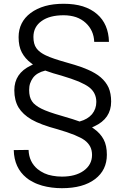

<svg xmlns="http://www.w3.org/2000/svg" viewBox="-20 -756 673 1018"><path d="M569.3 -217.1C569.3 -245.8 564.7 -271 555.7 -291.7C546.1 -312.3 532.5 -330 514.4 -345.6C509.8 -349.6 504.8 -353.7 499.7 -357.2C494.2 -360.7 488.7 -364.2 483.1 -367.8C477.6 -371.3 471.5 -374.3 465 -377.8C458.4 -380.9 451.9 -383.9 445.3 -386.9C435.8 -390.9 425.7 -395 414.1 -399.5C402.5 -403.5 389.4 -407.6 375.8 -412.1C362.2 -416.1 347.1 -420.7 331 -425.2C282.6 -438.8 246.9 -450.9 223.7 -462C216.1 -465.5 209.1 -469.5 202.5 -473.6C196 -477.6 190.4 -482.1 185.4 -486.6C180.4 -491.2 176.3 -496.2 172.8 -500.8C162.2 -515.4 157.2 -535.5 157.2 -560.2C157.2 -596 171.8 -624.2 201 -644.8C229.2 -665 268 -675.1 317.4 -675.1C341.6 -675.1 363.7 -671.5 383.4 -665C403 -657.9 420.2 -647.9 434.8 -634.3C463 -608.1 478.1 -574.8 479.6 -534H557.7C556.2 -597 535 -646.3 494.7 -681.1C474.1 -699.2 448.9 -712.8 419.1 -722.4C389.4 -731.5 355.7 -736 317.4 -736C280.6 -736 247.9 -732 219.1 -723.9C189.9 -715.4 164.2 -703.3 142.6 -687.2C120.9 -671 105.3 -652.4 94.7 -631.2C84.1 -610.1 78.6 -585.9 78.6 -559.2C78.6 -527 84.1 -499.7 95.7 -478.1C107.3 -456.4 123.4 -437.3 144.6 -421.7L154.7 -414.1L143.6 -408.6C85.1 -380.9 55.9 -337 55.9 -277.6C55.9 -241.8 63.5 -211.1 78.1 -186.4C93.2 -161.7 116.4 -140.1 147.6 -121.9C179.3 -103.8 225.2 -86.6 285.6 -70.5C356.7 -49.9 404.5 -30.2 429.2 -12.1C441.8 -2.5 451.9 9.1 458.4 21.7C465 34.8 468 49.4 468 65.5C468 100.3 452.9 128.5 423.2 149.6C394 170.3 355.7 180.4 308.3 180.4C290.7 180.4 274.1 178.8 258.4 175.8C242.8 173.3 228.2 168.8 215.1 162.7C202 156.7 189.9 149.1 179.3 140.6C149.1 115.4 133 81.6 131.5 38.8L52.9 39.8C54.4 102.8 77.1 151.6 119.9 186.4C125.4 190.9 131.5 195.5 138 199.5C144.6 203.5 151.1 207.1 158.2 210.6C164.7 214.1 172.3 217.6 179.8 220.2C187.4 223.2 195 225.7 203.5 228.2C236.3 237.3 271.5 241.8 308.3 241.8C383.4 241.8 441.8 225.7 484.1 193.5C525.9 161.7 546.6 118.4 546.6 64.5C546.6 32.2 541.1 5 529.5 -16.6C517.9 -38.3 500.8 -57.4 478.6 -73L468 -80.6L480.1 -86.1C509.8 -99.7 532.5 -117.9 547.1 -139.5C561.7 -161.2 569.3 -186.9 569.3 -217.1ZM305.3 -355.2C342.6 -344.1 373.3 -333.5 398 -323.4C422.2 -312.8 440.3 -302.8 452.9 -293.2C478.1 -273.6 490.7 -247.4 490.7 -215.6C490.7 -190.9 483.1 -169.3 468 -150.6C452.4 -132.5 431.2 -119.9 403.5 -112.3L401 -111.8L399 -112.8C391.4 -115.4 380.4 -119.4 364.7 -124.4C349.1 -129 329.5 -135 305.8 -142.1C257.9 -155.7 222.2 -168.3 199.5 -179.8C187.9 -185.4 177.8 -191.9 169.3 -198.5C160.7 -205 154.2 -211.6 149.6 -219.1C139.5 -233.8 134.5 -253.4 134.5 -278.6C134.5 -291.2 136 -302.8 139.5 -313.4C143.1 -323.9 148.1 -334 154.7 -343.1C168.3 -361.7 189.9 -374.3 218.6 -381.4L220.7 -381.9L222.7 -380.9C247.4 -371.8 275.1 -363.2 305.3 -355.2Z"/></svg>

Font: Vazir FD Light
Style: Regular
Weight: 300
Foundry: DejaVu fonts team - Redesigned by Saber Rastikerdar
Version: Version 21.10;October 20, 2019;FontCreator 12.0.0.2547 64-bi